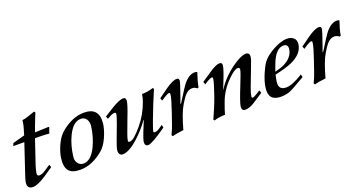

<svg xmlns="http://www.w3.org/2000/svg" viewBox="-39 -1198 3331 1777"><g transform="rotate(-20 1626.5 -309.5)"><path d="M391 -452 371 -396Q353 -398 330 -399.5Q307 -401 279 -401H232L152 -164Q139 -122 134 -93Q131 -64 152 -64Q181 -64 211 -85L272 -125L282 -99L198 -42Q110 17 62 17Q3 17 12 -47Q13 -60 29 -108L127 -401H18L29 -428L147 -460Q175 -548 178 -582L180 -598Q196 -600 210 -603.5Q224 -607 239 -612L308 -636L317 -624Q309 -604 297 -575Q285 -546 271 -508L251 -452L386 -457Z M870 -308Q862 -251 831 -182Q801 -115 759 -79Q646 17 529 17Q447 17 416 -22.5Q385 -62 396 -144Q399 -172 409 -204Q419 -236 435 -271Q467 -339 508 -373Q622 -469 737 -469Q890 -469 870 -308ZM759 -332Q763 -370 744.5 -397.5Q726 -425 690 -425Q614 -425 560 -311Q519 -224 507 -120Q501 -83 520 -56Q540 -27 575 -27Q651 -27 705 -142Q746 -228 759 -332Z M1383 -88Q1234 17 1197 17Q1162 17 1166 -26Q1169 -48 1192 -107L1236 -215L1234 -217Q1204 -174 1170.5 -137Q1137 -100 1102 -68Q1008 17 945 17Q924 17 914 -2Q906 -16 909 -37Q912 -63 940 -136Q952 -167 963 -197Q974 -227 986 -258Q1013 -330 1016 -355Q1017 -370 1002 -370Q985 -370 966 -360L928 -339L918 -365L1004 -419Q1084 -469 1126 -469Q1152 -469 1149 -434Q1147 -418 1135.5 -381.5Q1124 -345 1101 -287L1050 -150Q1036 -114 1031 -83Q1029 -71 1048 -71Q1085 -71 1169 -172Q1207 -217 1235.5 -267Q1264 -317 1284 -372Q1298 -410 1303 -447Q1352 -445 1415 -465L1423 -454Q1367 -324 1313 -180Q1284 -100 1282 -87Q1281 -74 1294 -74Q1318 -74 1352 -99L1376 -116Z M1853 -463Q1824 -379 1816 -326L1804 -320Q1781 -339 1756 -339Q1716 -339 1681 -298Q1663 -277 1631 -223Q1610 -188 1589.5 -133Q1569 -78 1548 -2Q1510 2 1482.5 7Q1455 12 1438 17L1429 5Q1443 -25 1452.5 -48Q1462 -71 1467 -87L1504 -194Q1545 -313 1549 -351Q1552 -370 1540 -370Q1527 -370 1495 -350L1458 -326L1448 -352L1537 -416Q1611 -469 1652 -469Q1677 -469 1673 -439Q1672 -431 1659.5 -394Q1647 -357 1624 -290L1605 -238L1613 -242Q1697 -378 1723 -409Q1775 -469 1829 -469Q1842 -469 1853 -463Z M2344 -80 2248 -17Q2219 2 2195 9.5Q2171 17 2152 17Q2117 17 2121 -26Q2127 -67 2188 -218Q2231 -324 2234 -348Q2237 -370 2216 -370Q2184 -370 2117 -303Q2076 -262 2046 -216Q2016 -170 1997 -118Q1982 -77 1972.5 -49Q1963 -21 1959 -4Q1927 -3 1900 1Q1873 5 1851 13L1842 2Q1865 -49 1886 -99Q1907 -149 1925 -200Q1945 -260 1956.5 -297Q1968 -334 1970 -351Q1973 -370 1963 -370Q1947 -370 1919 -353L1884 -331L1874 -358L1966 -420Q2038 -469 2072 -469Q2101 -469 2097 -439Q2093 -404 2044 -282L2022 -228H2024Q2047 -264 2076 -298Q2105 -332 2140 -362Q2167 -386 2192.5 -404Q2218 -422 2241 -436Q2298 -469 2331 -469Q2371 -469 2365 -425Q2364 -406 2339 -344L2269 -160Q2250 -110 2246 -80Q2244 -65 2254 -65Q2269 -65 2303 -87L2334 -107Z M2821 -385Q2809 -295 2696 -243Q2637 -217 2526 -193Q2521 -174 2518 -157.5Q2515 -141 2513 -127Q2502 -47 2580 -47Q2639 -47 2746 -114L2753 -86L2632 -17Q2597 3 2565 10Q2533 17 2505 17Q2380 17 2397 -108Q2403 -165 2438 -246Q2452 -277 2463.5 -299Q2475 -321 2486 -335Q2501 -355 2520 -372Q2539 -389 2564 -405Q2612 -436 2661 -454Q2681 -461 2699.5 -465Q2718 -469 2736 -469Q2778 -469 2802 -447Q2826 -425 2821 -385ZM2725 -370Q2731 -421 2685 -421Q2606 -421 2554 -277L2533 -219L2576 -231Q2633 -247 2672 -279Q2717 -317 2725 -370Z M3253 -463Q3224 -379 3216 -326L3204 -320Q3181 -339 3156 -339Q3116 -339 3081 -298Q3063 -277 3031 -223Q3010 -188 2989.5 -133Q2969 -78 2948 -2Q2910 2 2882.5 7Q2855 12 2838 17L2829 5Q2843 -25 2852.5 -48Q2862 -71 2867 -87L2904 -194Q2945 -313 2949 -351Q2952 -370 2940 -370Q2927 -370 2895 -350L2858 -326L2848 -352L2937 -416Q3011 -469 3052 -469Q3077 -469 3073 -439Q3072 -431 3059.5 -394Q3047 -357 3024 -290L3005 -238L3013 -242Q3097 -378 3123 -409Q3175 -469 3229 -469Q3242 -469 3253 -463Z"/></g></svg>

Font: DG Didot
Style: Bold Italic
Weight: 700
Designer: David Gatwood, Takis Katsoulidis, and George D. Matthiopoulos
Foundry: David Gatwood
Version: Version 1.0